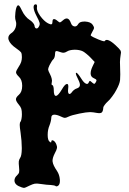

<svg xmlns="http://www.w3.org/2000/svg" viewBox="-20 -870 614 912"><path d="M67.9 13.7Q50.8 5.4 48.8 -9.8Q48.8 -9.8 48.8 -13.2Q48.8 -26.4 61.5 -37.6Q69.3 -44.9 70.8 -52.2Q72.3 -59.1 70.3 -78.1Q68.4 -94.2 69.3 -103.5Q70.8 -112.8 75.2 -119.1Q83 -129.4 83.5 -162.6Q83.5 -165 83.5 -167.5Q83.5 -199.2 77.6 -241.2Q73.7 -265.6 73.7 -276.9Q73.7 -288.1 77.6 -292Q80.1 -294.9 82 -305.2Q84 -315.4 84 -327.1Q84 -343.8 81.1 -353.5Q78.1 -362.8 69.3 -373Q55.7 -389.2 55.7 -398.4Q55.7 -407.7 69.3 -419.4Q85.4 -433.1 85.4 -462.4Q85.4 -491.2 69.3 -505.9Q56.2 -518.6 56.2 -526.4Q56.2 -533.7 69.3 -553.7Q76.7 -564.5 80.6 -575.7Q84 -586.9 84 -598.6Q84 -614.3 80.1 -621.1Q75.7 -627.4 58.1 -639.6Q27.3 -660.6 21 -680.7Q19.5 -685.1 19.5 -689.5Q19.5 -703.1 34.2 -712.9Q47.9 -721.7 54.2 -739.3Q57.1 -748.5 57.1 -756.8Q57.1 -764.2 54.7 -771Q51.8 -778.8 51.8 -791Q51.8 -799.8 53.2 -811Q56.2 -837.4 63.5 -843.8Q67.4 -846.7 72.3 -841.3Q76.7 -835.9 84.5 -819.3Q91.3 -804.7 100.6 -793.9Q109.4 -782.7 120.1 -775.9Q128.9 -770.5 135.7 -762.7Q142.6 -754.9 143.6 -749.5Q145 -736.3 152.3 -734.9Q159.7 -733.4 165.5 -745.1Q169.9 -752.9 168 -761.7Q166 -770.5 154.3 -792.5Q140.6 -818.4 139.6 -834Q138.7 -849.6 150.4 -849.6Q153.8 -849.6 155.3 -845.2Q156.7 -841.3 155.3 -833.5Q155.3 -832 155.3 -830.6Q155.3 -816.9 170.9 -794.4Q189 -769.5 208 -759.3Q220.2 -752.9 225.1 -754.9Q229.5 -756.8 229.5 -769Q229.5 -778.8 236.3 -779.3Q243.7 -779.3 253.9 -770Q261.7 -763.2 265.1 -763.7Q268.6 -764.2 278.3 -772.9Q291 -784.7 300.8 -781.7Q310.1 -778.8 316.4 -761.7Q321.3 -746.6 333 -744.6Q344.7 -742.7 351.6 -755.9Q358.4 -767.6 379.9 -767.6Q382.3 -767.6 384.8 -767.6Q411.1 -766.1 420.4 -752Q426.8 -742.2 426.8 -737.3Q426.3 -732.4 419.4 -720.7Q415 -713.4 412.6 -707.5Q410.2 -702.1 411.1 -701.2Q419.4 -693.8 447.3 -682.6Q468.8 -673.8 474.6 -673.8Q476.6 -673.8 477.1 -674.8Q482.9 -683.6 495.6 -678.7Q508.8 -673.8 529.3 -654.8Q548.3 -637.2 552.2 -630.4Q554.2 -626.5 554.7 -620.1Q554.7 -615.7 553.2 -609.9Q551.8 -601.6 550.8 -591.8Q549.8 -581.5 549.8 -575.7Q551.3 -539.1 551.3 -516.6Q551.3 -498 550.3 -489.7Q548.3 -471.2 532.7 -442.9Q524.9 -427.7 512.7 -411.6Q501 -395.5 492.2 -388.2Q483.4 -380.4 477.5 -372.1Q471.2 -363.8 470.7 -359.9Q469.7 -341.3 463.4 -335.9Q457.5 -330.6 440.9 -333.5Q431.6 -335 422.9 -336.4Q413.6 -337.4 410.2 -337.4Q410.2 -337.4 406.7 -337.4Q391.1 -337.4 357.4 -330.6Q319.8 -322.8 306.6 -316.4Q293.9 -310.1 288.1 -310.1Q282.2 -310.1 269.5 -316.4Q251 -325.2 239.3 -325.2Q239.3 -325.2 235.8 -325.2Q223.6 -323.7 223.6 -310.5Q223.6 -304.7 221.2 -293.9Q218.8 -283.7 215.3 -274.9Q206.5 -254.4 206.5 -229.5Q206.5 -204.1 215.3 -197.3Q219.7 -193.4 221.7 -193.4Q223.6 -193.4 223.6 -196.3Q223.6 -206.5 232.9 -202.6Q241.7 -198.2 247.1 -185.5Q252 -174.3 250.5 -166.5Q249.5 -158.7 239.7 -140.6Q229.5 -120.6 229.5 -106Q229.5 -103.5 230 -101.6Q231.9 -85.4 251 -57.6Q262.2 -40.5 264.2 -18.6Q264.6 -14.6 264.6 -11.2Q264.6 5.4 256.8 11.7Q253.4 14.2 250 15.1Q246.6 15.6 244.6 14.2Q243.2 12.2 236.3 10.7Q229.5 9.3 222.2 8.8Q214.4 8.8 200.2 7.3Q186 5.4 173.8 3.9Q155.8 1 145.5 2.4Q135.3 4.4 120.1 11.7Q99.6 22.5 93.3 22.5Q87.4 22.5 67.9 13.7ZM273.9 -445.3Q288.6 -470.7 297.9 -471.2Q307.1 -471.7 303.7 -447.8Q301.3 -428.2 307.6 -424.3Q313.5 -420.4 323.7 -435.1Q327.1 -439.5 333 -443.8Q338.9 -448.2 344.2 -449.7Q357.9 -454.1 359.4 -463.9Q361.3 -473.1 351.6 -492.2Q340.3 -514.2 340.3 -521.5Q340.3 -523.9 341.8 -524.4Q341.8 -524.4 342.3 -524.4Q348.1 -524.4 365.7 -497.1Q377.9 -477.1 388.2 -472.7Q397.9 -467.8 402.3 -480Q404.8 -485.8 407.2 -485.8Q409.7 -485.4 417 -478.5Q424.3 -472.2 427.2 -471.7Q430.2 -471.7 433.6 -477.1Q439.5 -486.3 438 -489.7Q437 -493.7 424.8 -499Q411.6 -504.9 410.6 -519Q410.6 -519 410.6 -522.5Q410.6 -535.6 419.9 -555.2Q423.3 -562 429.7 -575.7Q423.3 -583 409.7 -596.7Q401.4 -605.5 391.1 -613.8Q380.4 -622.6 374 -626Q358.4 -633.8 334.5 -633.8Q310.1 -633.3 297.4 -625Q289.6 -620.1 283.2 -619.6Q276.9 -618.7 268.1 -622.1Q250.5 -628.9 245.6 -627Q241.2 -625 241.2 -611.3Q241.2 -604.5 238.8 -597.7Q236.3 -590.8 232.9 -587.9Q229.5 -585 224.6 -577.1Q219.2 -568.8 215.3 -560.5Q208.5 -545.9 208.5 -540Q209 -533.7 217.8 -517.1Q223.6 -505.9 225.6 -496.1Q228 -486.3 226.1 -479.5Q224.6 -472.7 225.1 -468.8Q226.1 -465.3 229 -465.3Q231.9 -465.3 233.4 -458.5Q235.4 -452.1 235.4 -442.9Q235.4 -414.6 245.6 -414.6Q245.6 -414.6 246.1 -414.6Q256.3 -415.5 273.9 -445.3Z"/></svg>

Font: Brazier Flame
Style: Regular
Weight: 400
Designer: Walter E Stewart
Version: 0.1